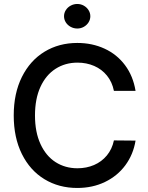

<svg xmlns="http://www.w3.org/2000/svg" viewBox="-20 -932 743 962"><path d="M368.2 -618.2Q306.6 -618.2 258.3 -587.2Q210 -556.2 182.6 -496.6Q155.3 -437 155.3 -353.5Q155.3 -270 182.9 -210.2Q210.4 -150.4 258.5 -119.6Q306.6 -88.9 368.2 -88.9Q413.1 -88.9 451.2 -105.2Q489.3 -121.6 515.4 -153.1Q541.5 -184.6 550.8 -228.5L659.2 -227.5Q647.9 -158.2 608.2 -104.2Q568.4 -50.3 506.1 -20.3Q443.8 9.8 367.2 9.8Q274.9 9.8 202.6 -34.2Q130.4 -78.1 89.6 -160.4Q48.8 -242.7 48.8 -353.5Q48.8 -464.4 89.8 -546.6Q130.9 -628.9 203.1 -672.9Q275.4 -716.8 367.2 -716.8Q441.9 -716.8 503.9 -688.2Q565.9 -659.7 606.4 -605.5Q647 -551.3 659.2 -476.6H550.8Q542 -521 516.1 -553Q490.2 -585 451.9 -601.6Q413.6 -618.2 368.2 -618.2ZM300.8 -850.6Q300.8 -867.2 309.8 -881.3Q318.8 -895.5 334.2 -903.8Q349.6 -912.1 367.2 -912.1Q384.8 -912.1 399.7 -903.8Q414.6 -895.5 423.6 -881.3Q432.6 -867.2 432.6 -850.6Q432.6 -834 423.6 -819.8Q414.6 -805.7 399.7 -797.4Q384.8 -789.1 367.2 -789.1Q349.6 -789.1 334.2 -797.4Q318.8 -805.7 309.8 -819.8Q300.8 -834 300.8 -850.6Z"/></svg>

Font: Pretendard Std Medium
Style: Regular
Weight: 500
Designer: Base glyphs from Inter by Rasmus Andersson; Hangeul glyphs from Noto Sans CJK(Source Han Sans) by Jang Soo-young and Kan
Foundry: Kil Hyung-jin
Version: Version 1.309